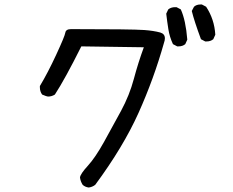

<svg xmlns="http://www.w3.org/2000/svg" viewBox="-20 -776 1040 857"><path d="M376 61Q360 59 349 49Q339 33 337 16Q339 0 372 -36Q405 -72 444 -142Q483 -212 520.5 -281.5Q558 -351 577.5 -424Q597 -497 622 -565L343 -569Q270 -423 225 -354Q211 -345 194 -345Q189 -345 168 -354Q158 -368 158 -386V-392Q193 -450 231 -532Q269 -614 271.5 -630Q274 -646 297 -646Q569 -646 624 -642Q665 -639 695 -631Q716 -625 716 -605Q716 -596 712 -585Q667 -425 598.5 -272.5Q530 -120 405 49Q392 59 376 61ZM777 -569H771L752 -579Q737 -611 731.5 -645.5Q726 -680 722 -715L731 -734Q743 -744 762 -744H768L787 -734Q809 -686 816 -599L807 -579Q795 -569 777 -569ZM902 -591H896L877 -601Q847 -682 836 -727L846 -746Q857 -756 875 -756H881L900 -746Q937 -690 941 -621L932 -601Q920 -591 902 -591Z"/></svg>

Font: Xiaolai Mono SC
Style: Regular
Weight: 400
Monospace: yes
Designer: LXGW / Nozomi Seto
Version: Version 3.113;September 30, 2024